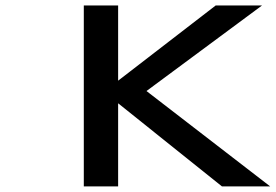

<svg xmlns="http://www.w3.org/2000/svg" viewBox="-20 -668 988 688"><path d="M280.3 -648.4V0H403.3V-297.9L775.4 0H948.2L504.9 -341.8L918.9 -648.4H752.9L403.3 -378.9V-648.4Z"/></svg>

Font: OCR-B
Style: Regular
Weight: 400
Version: 1.1